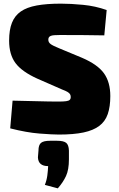

<svg xmlns="http://www.w3.org/2000/svg" viewBox="-20 -724 650 1053"><path d="M314 -704Q368 -704 435.5 -697.5Q503 -691 565 -669L552 -530Q507 -531 440.5 -531.5Q374 -532 309 -532Q290 -532 277.5 -531Q265 -530 258 -527Q251 -524 248 -519Q245 -514 245 -506Q245 -492 257.5 -482.5Q270 -473 305 -459L430 -407Q516 -370 550.5 -321.5Q585 -273 585 -197Q585 -139 571 -98.5Q557 -58 524.5 -33.5Q492 -9 438 2.5Q384 14 303 14Q268 14 197 8.5Q126 3 36 -20L49 -172Q109 -171 159 -169.5Q209 -168 245.5 -167.5Q282 -167 300 -167Q328 -167 342.5 -169Q357 -171 362.5 -176.5Q368 -182 368 -191Q368 -201 364 -207.5Q360 -214 350 -220Q340 -226 321 -233L184 -293Q100 -331 65 -378Q30 -425 30 -501Q30 -560 45.5 -599Q61 -638 94 -661Q127 -684 181.5 -694Q236 -704 314 -704ZM293 48Q329 48 343 59.5Q357 71 358 102V150Q358 207 342 241.5Q326 276 297 309L226 290Q236 265 239.5 238.5Q243 212 244 187Q190 187 188 139L191 102Q191 71 205 59.5Q219 48 255 48Z"/></svg>

Font: Exo 2 Black
Style: Regular
Weight: 900
Designer: Natanael Gama
Foundry: Natanael Gama
Version: Version 2.010